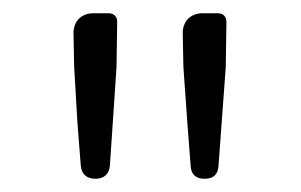

<svg xmlns="http://www.w3.org/2000/svg" viewBox="-20 -786 455 290"><path d="M97 -600 102 -536C103 -523 111 -516 124 -516C137 -516 145 -523 146 -536L156 -685L157 -753C157 -761 152 -766 144 -766H124H121C103 -766 91 -754 91 -736L92 -685ZM263 -600 268 -535C269 -522 276 -516 289 -516C302 -516 309 -522 310 -535L321 -685L322 -753C322 -761 317 -766 309 -766H289H286C268 -766 256 -754 256 -736L257 -685Z"/></svg>

Font: GenSenRounded2 TW L
Style: Regular
Weight: 300
Version: Version 2.100;PS 2.1;hotconv 16.6.51;makeotf.lib2.5.65220 DE